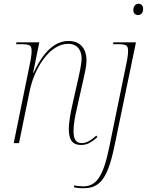

<svg xmlns="http://www.w3.org/2000/svg" viewBox="-20 -761 783 1021"><path d="M714 -681C728 -681 741 -690 741 -714C741 -731 731 -741 716 -741C700 -741 689 -727 689 -707C689 -690 700 -681 714 -681ZM411 10C440 10 464 -1 498 -32L492 -40C457 -8 434 0 415 0C381 0 371 -25 371 -65C371 -103 380 -145 389 -185L422 -332C429 -364 440 -406 440 -441C440 -496 412 -543 345 -543C276 -543 214 -493 158 -373H156L189 -536H68L65 -526H87C139 -526 148 -521 148 -490C148 -472 145 -453 143 -442L53 0H81L138 -278C163 -399 244 -528 342 -528C400 -528 414 -482 414 -451C414 -418 399 -356 396 -342L364 -200C354 -155 346 -111 346 -74C346 -15 367 10 411 10ZM424 240C511 240 553 189 589 14L703 -536H583L581 -526H602C653 -526 661 -521 661 -489C661 -472 658 -454 656 -442L560 26C529 177 492 230 423 230C406 230 388 228 375 225L373 235C386 238 401 240 424 240Z"/></svg>

Font: Noto Serif Display Thin
Style: Italic
Weight: 100
Italic angle: -12°
Designer: Monotype Design Team
Foundry: Monotype Imaging Inc.
Version: Version 2.009